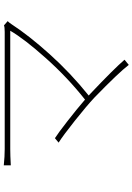

<svg xmlns="http://www.w3.org/2000/svg" viewBox="141 -840 717 1040"><g transform="rotate(-90 500.0 -320.5)"><path d="M882 -658 905 -638Q897 -630 889 -618Q828 -524 726 -410.5Q624 -297 502 -199L514 -188Q647 -62 696 -5L668 18Q627 -36 491 -168Q445 -211 365 -274.5Q285 -338 247 -362L271 -382Q298 -365 363.5 -314Q429 -263 480 -219Q599 -313 704 -430.5Q809 -548 853 -624H212Q178 -624 124 -621V-659Q171 -654 212 -654H847Q873 -654 882 -658Z"/></g></svg>

Font: Noto Sans Korean Thin
Style: Regular
Weight: 250
Designer: Ryoko NISHIZUKA  (kana & ideographs); Paul D. Hunt (Latin, Greek & Cyrillic); Wenlong ZHANG  (bopomofo); Sandoll Communi
Foundry: Adobe Systems Incorporated
Version: Version 1.0001;PS 1;hotconv 1.0.78;makeotf.lib2.5.61930